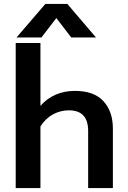

<svg xmlns="http://www.w3.org/2000/svg" viewBox="-20 -958 650 978"><path d="M211 -938H323L469 -767H343L267 -866L191 -767H64ZM60 -739H186V-419Q254 -495 362 -495Q459 -495 507 -442.5Q555 -390 555 -303V0H429V-291Q429 -396 331 -396Q288 -396 250 -375.5Q212 -355 186 -314V0H60Z"/></svg>

Font: Prompt Medium
Style: Regular
Weight: 500
Designer: Katatrad Team
Foundry: CadsonDemak
Version: Version 1.001